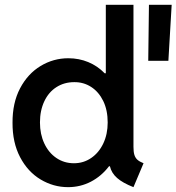

<svg xmlns="http://www.w3.org/2000/svg" viewBox="-20 -772 735 800"><path d="M438 -79.1H434.1Q402.8 -38.1 358.9 -15.1Q314.9 7.8 263.7 7.8Q202.6 7.8 149.2 -24.2Q95.7 -56.2 63.7 -117.2Q31.7 -178.2 32.2 -260.7Q31.7 -343.3 63.7 -404.1Q95.7 -464.8 149.2 -497.1Q202.6 -529.3 264.6 -529.3Q309.1 -529.3 347.9 -513.2Q386.7 -497.1 416 -466.8H420.9V-752H536.1V-160.2Q536.1 -139.6 539.8 -127.2Q543.5 -114.7 552.2 -106.7Q561 -98.6 578.1 -91.8L536.1 7.8Q491.2 -9.8 467.8 -30.5Q444.3 -51.3 438 -79.1ZM428.7 -261.7Q428.7 -313 410.2 -351.1Q391.6 -389.2 359.9 -409.7Q328.1 -430.2 289.1 -429.7Q247.6 -429.7 215.1 -408.9Q182.6 -388.2 164.6 -349.9Q146.5 -311.5 146.5 -261.7Q146.5 -212.9 164.6 -174.3Q182.6 -135.7 214.8 -113.8Q247.1 -91.8 288.1 -91.8Q328.1 -91.8 360.1 -113.8Q392.1 -135.7 410.4 -174.3Q428.7 -212.9 428.7 -261.7ZM600.6 -752H695.3L681.6 -518.6H597.7Z"/></svg>

Font: Reddit Sans Fudge SemiBold
Style: Regular
Weight: 600
Designer: Stephen Hutchings
Foundry: Reddit
Version: Version 1.011